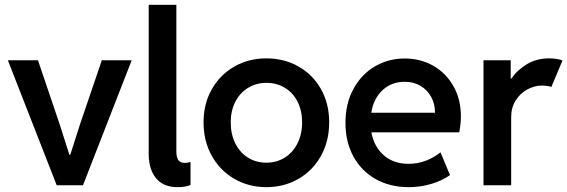

<svg xmlns="http://www.w3.org/2000/svg" viewBox="-20 -772 2364 800"><path d="M12.7 -521H138.2L228.5 -254.4L269 -127.4H272.9L313.5 -254.4L404.3 -521H528.8L325.7 0H216.3Z M599.6 -130.9V-752H714.8V-140.1Q714.8 -119.1 722.2 -106.2Q729.5 -93.3 751.5 -93.3Q761.2 -93.3 773.9 -97.2V-1Q751 7.8 720.2 7.8Q660.6 7.8 630.1 -29.5Q599.6 -66.9 599.6 -130.9Z M828.1 -262.2Q828.1 -339.4 862.5 -400.1Q897 -460.9 956.8 -494.9Q1016.6 -528.8 1089.8 -528.8Q1164.1 -528.8 1223.9 -494.9Q1283.7 -460.9 1317.6 -400.4Q1351.6 -339.8 1351.6 -262.2Q1351.6 -184.1 1317.4 -122.6Q1283.2 -61 1223.4 -26.6Q1163.6 7.8 1089.8 7.8Q1016.6 7.8 956.8 -26.6Q897 -61 862.5 -122.6Q828.1 -184.1 828.1 -262.2ZM1238.8 -262.2Q1238.8 -310.5 1220 -347.9Q1201.2 -385.3 1167.2 -406Q1133.3 -426.8 1090.3 -426.8Q1047.9 -426.8 1013.9 -406.2Q980 -385.7 960.7 -348.4Q941.4 -311 941.4 -262.2Q941.4 -212.9 960.4 -174.6Q979.5 -136.2 1013.4 -115.2Q1047.4 -94.2 1089.8 -94.2Q1132.3 -94.2 1166.3 -115.2Q1200.2 -136.2 1219.5 -174.6Q1238.8 -212.9 1238.8 -262.2Z M1419.4 -260.3Q1419.4 -339.8 1452.4 -400.9Q1485.4 -461.9 1541.7 -495.1Q1598.1 -528.3 1666.5 -528.3Q1731.9 -528.3 1785.2 -498Q1838.4 -467.8 1869.4 -412.8Q1900.4 -357.9 1900.4 -287.6Q1900.4 -258.3 1893.6 -220.7H1527.3Q1538.6 -160.2 1579.3 -124.8Q1620.1 -89.4 1682.1 -89.4Q1721.2 -89.4 1755.9 -103Q1790.5 -116.7 1815.4 -137.2L1855 -42.5Q1822.8 -19.5 1777.8 -5.9Q1732.9 7.8 1683.1 7.8Q1605 7.8 1545.2 -25.9Q1485.4 -59.6 1452.4 -120.4Q1419.4 -181.2 1419.4 -260.3ZM1792.5 -302.2Q1792.5 -338.9 1776.6 -368.2Q1760.7 -397.5 1732.2 -414.3Q1703.6 -431.2 1666.5 -431.2Q1611.3 -431.2 1574 -396.5Q1536.6 -361.8 1526.9 -302.2Z M1994.6 -521H2107.9V-444.3H2110.4Q2136.2 -481.4 2176.3 -505.1Q2216.3 -528.8 2268.1 -528.8Q2285.6 -528.8 2301.3 -526.1Q2316.9 -523.4 2323.7 -520L2277.3 -409.7Q2272.9 -411.6 2261.5 -413.6Q2250 -415.5 2237.3 -415.5Q2208.5 -415.5 2178.7 -400.1Q2148.9 -384.8 2129.4 -354.7Q2109.9 -324.7 2109.9 -284.2V0H1994.6Z"/></svg>

Font: Reddit Sans SemiBold
Style: Regular
Weight: 600
Designer: Stephen Hutchings
Foundry: Reddit
Version: Version 1.013